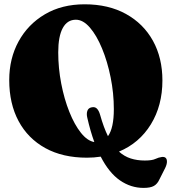

<svg xmlns="http://www.w3.org/2000/svg" viewBox="-20 -736 822 915"><path d="M383.5 -715.5Q497 -715.5 580.2 -669.5Q663.5 -623.5 708.8 -541.8Q754 -460 754 -352.5Q754 -233 699 -143.5Q644 -54 547 -13.5Q572.5 9.5 603 19.2Q633.5 29 670 29Q704.5 29 720.2 21.5Q736 14 752 12Q774.5 10 775.5 32Q776.5 45 767.5 64L739.5 119.5Q730 140.5 713.5 150Q697 159.5 664 159.5Q603.5 159.5 551.5 123.5Q499.5 87.5 460 10.5Q428 15.5 394.5 15.5Q279 15.5 196 -30.2Q113 -76 68.5 -159Q24 -242 24 -354.5Q24 -457 68.5 -538.5Q113 -620 193.8 -667.8Q274.5 -715.5 383.5 -715.5ZM396 -175Q391.5 -193.5 396.2 -207.5Q401 -221.5 416.5 -224.5Q432.5 -228 442 -218.2Q451.5 -208.5 457 -189Q474 -128.5 494.5 -87Q522.5 -125.5 522.5 -216Q522.5 -292 507.2 -367.5Q492 -443 466.2 -505.2Q440.5 -567.5 408.2 -604.8Q376 -642 341.5 -642Q300.5 -642 279 -602.2Q257.5 -562.5 257.5 -486.5Q257.5 -411.5 271.8 -337.8Q286 -264 310.5 -202.8Q335 -141.5 365.8 -103Q396.5 -64.5 429.5 -59Q410.5 -111 396 -175Z"/></svg>

Font: Fraunces 72pt S050 Black
Style: Regular
Weight: 900
Version: Version 1.000; ttfautohint (v1.8.3)